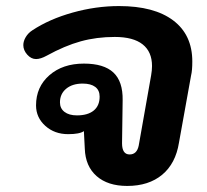

<svg xmlns="http://www.w3.org/2000/svg" viewBox="-20 -604 682 634"><path d="M260 -113 257 -171Q243 -161 205 -161Q160 -161 129.5 -188.5Q99 -216 99 -256Q99 -317 143 -355.5Q187 -394 257 -394Q323 -394 354.5 -364.5Q386 -335 385 -273L383 -131Q383 -94 408 -94Q432 -94 438 -123L479 -355Q482 -372 482 -386Q482 -433 451 -457.5Q420 -482 359 -482Q299 -482 246.5 -467.5Q194 -453 134 -420Q114 -409 99 -409Q83 -409 70 -423.5Q57 -438 57 -455Q57 -468 65 -481.5Q73 -495 87 -504Q143 -541 220 -562.5Q297 -584 373 -584Q489 -584 552 -536.5Q615 -489 615 -401Q615 -371 611 -355L571 -133Q560 -64 515.5 -27Q471 10 400 10Q336 10 299 -22.5Q262 -55 260 -113ZM309 -285Q309 -306 294.5 -317Q280 -328 253 -328Q219 -328 198.5 -311Q178 -294 178 -266Q178 -246 193 -234.5Q208 -223 234 -223Q270 -223 289.5 -239Q309 -255 309 -285Z"/></svg>

Font: Kodchasan
Style: Bold Italic
Weight: 700
Italic angle: -10°
Version: Version 1.000; ttfautohint (v1.6)